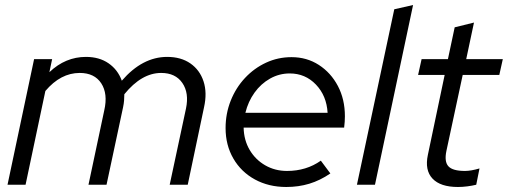

<svg xmlns="http://www.w3.org/2000/svg" viewBox="-20 -737 2026 766"><path d="M10 0 116 -501H188L177 -449Q241 -510 323 -510Q376 -510 413 -484.5Q450 -459 466 -415Q548 -510 647 -510Q702 -510 739.5 -484Q777 -458 792 -412.5Q807 -367 794 -309L729 0H657L722 -304Q735 -366 707.5 -406Q680 -446 623 -446Q545 -446 476 -361Q476 -349 475 -336Q474 -323 471 -309L405 0H333L396 -297Q411 -363 384 -404.5Q357 -446 298 -446Q222 -446 161 -374L82 0Z M1122 9Q1052 9 997 -21Q942 -51 911 -104.5Q880 -158 880 -226Q880 -284 900.5 -335.5Q921 -387 957.5 -426Q994 -465 1041.5 -487Q1089 -509 1143 -509Q1204 -509 1252 -478Q1300 -447 1328 -394Q1356 -341 1356 -273Q1356 -252 1353 -228H952Q953 -178 976 -139Q999 -100 1038 -77.5Q1077 -55 1125 -55Q1202 -55 1260 -96L1298 -45Q1257 -17 1214 -4Q1171 9 1122 9ZM959 -287H1287Q1283 -355 1240.5 -399.5Q1198 -444 1136 -444Q1094 -444 1057.5 -423.5Q1021 -403 995.5 -367.5Q970 -332 959 -287Z M1404 0 1553 -700 1628 -717 1476 0Z M1807 9Q1737 9 1705.5 -24.5Q1674 -58 1687 -119L1754 -438H1648L1662 -501H1767L1794 -628L1871 -647L1840 -501H1986L1972 -438H1826L1761 -135Q1752 -92 1769 -73.5Q1786 -55 1835 -55Q1859 -55 1893 -65L1880 0Q1864 4 1844.5 6.5Q1825 9 1807 9Z"/></svg>

Font: Red Hat Display
Style: Italic
Weight: 400
Italic angle: -12°
Designer: Pentagram, MCKL
Foundry: Pentagram, MCKL
Version: Version 1.023; ttfautohint (v1.8.3)